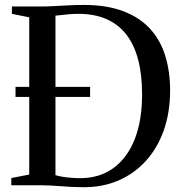

<svg xmlns="http://www.w3.org/2000/svg" viewBox="-20 -770 752 798"><path d="M320.5 8Q300 8 277 6.8Q254 5.5 231 3.8Q208 2 187.8 1Q167.5 0 152.5 0H27V-30L101.5 -44.5V-698L29.5 -712.5V-743H151Q177.5 -743 207.5 -744.8Q237.5 -746.5 268 -748Q298.5 -749.5 327.5 -749.5Q424.5 -749.5 493 -723.2Q561.5 -697 604.5 -649.5Q647.5 -602 667.2 -537Q687 -472 687 -394Q687 -303.5 661 -229.2Q635 -155 586.2 -101.2Q537.5 -47.5 470.2 -19Q403 9.5 320.5 8ZM315 -29.5Q394.5 -30 451.5 -71.5Q508.5 -113 539.5 -190.5Q570.5 -268 570.5 -378Q570.5 -459.5 554.2 -521.8Q538 -584 505 -626.5Q472 -669 422.2 -690.8Q372.5 -712.5 305 -712.5Q285 -712.5 266.2 -710.8Q247.5 -709 232.5 -707.2Q217.5 -705.5 210.5 -705V-42Q225 -37.5 243 -34.8Q261 -32 279.8 -30.8Q298.5 -29.5 315 -29.5ZM44.5 -367V-409H354.5V-367Z"/></svg>

Font: Merriweather 96pt
Style: Regular
Weight: 400
Version: Version 2.100